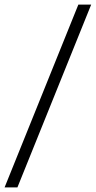

<svg xmlns="http://www.w3.org/2000/svg" viewBox="-75 -763 418 838"><path d="M-55 55 267 -743H323L1 55Z"/></svg>

Font: Saira Condensed Light
Style: Italic
Weight: 300
Width: 3
Italic angle: -12°
Designer: Hector Gatti with collaboration of the Omnibus-Type team
Foundry: Omnibus-Type
Version: Version 1.101